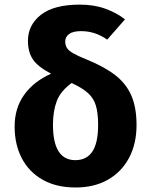

<svg xmlns="http://www.w3.org/2000/svg" viewBox="-20 -798 655 835"><path d="M327.2 -777.9Q389.7 -777.9 439.2 -759.7Q488.7 -741.5 523.6 -713.8L446.2 -625.6Q394.4 -662.6 332.8 -662.6Q297.4 -662.6 280.5 -650Q263.6 -637.4 263.6 -617.9Q263.6 -602.1 270.8 -590Q277.9 -577.9 298.5 -566.2Q319 -554.4 358.5 -538.5Q433.3 -508.2 481 -471.3Q528.7 -434.4 551.3 -382.3Q573.8 -330.3 573.8 -254.4Q573.8 -172.8 541.3 -111.5Q508.7 -50.3 449.2 -16.4Q389.7 17.4 308.7 17.4Q225.6 17.4 166.2 -15.9Q106.7 -49.2 75.1 -109.2Q43.6 -169.2 43.6 -248.2Q43.6 -327.2 84.9 -385.4Q126.2 -443.6 202.1 -477.4Q143.6 -508.2 122.6 -540.3Q101.5 -572.3 101.5 -620.5Q101.5 -689.2 157.9 -733.6Q214.4 -777.9 327.2 -777.9ZM291.3 -436.9Q243.1 -401.5 226.7 -357.9Q210.3 -314.4 210.3 -255.4Q210.3 -101.5 307.7 -101.5Q356.4 -101.5 381.5 -138.7Q406.7 -175.9 406.7 -255.4Q406.7 -306.7 396.9 -339Q387.2 -371.3 362.1 -393.8Q336.9 -416.4 291.3 -436.9Z"/></svg>

Font: FiraCode Nerd Font Mono
Style: Bold
Weight: 700
Monospace: yes
Designer: Carrois Corporate, Edenspiekermann AG, Nikita Prokopov
Foundry: Carrois Corporate, Edenspiekermann AG, Nikita Prokopov
Version: Version 6.002;Nerd Fonts 3.3.0